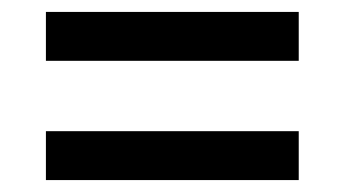

<svg xmlns="http://www.w3.org/2000/svg" viewBox="-20 -532 578 322"><path d="M57 -430V-512H481V-430ZM57 -230V-312H481V-230Z"/></svg>

Font: Instrument Sans Medium
Style: Regular
Weight: 500
Designer: Rodrigo Fuenzalida
Foundry: fragTYPE
Version: Version 1.000;gftools[0.9.28]